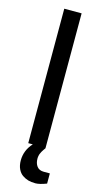

<svg xmlns="http://www.w3.org/2000/svg" viewBox="-132 -720 491 939"><g transform="rotate(15 113.5 -250.5)"><path d="M132.5 61.3Q132.5 84.7 144 100.1Q155.5 115.6 179 115.6H209.8V167.2Q174.6 180.7 153.6 180.7Q132.5 180.7 116.9 176.2Q101.2 171.6 87.1 161.8Q73 152 64.5 133.8Q56 115.6 56 90.8Q56 39.5 92.5 0H69.5V-680.7H157.3V2.6Q156.8 3 153.8 7.4Q150.7 11.7 149.9 13Q149 14.3 146.4 18.5Q143.8 22.6 142.5 24.8Q142.5 24.8 136.4 37.8Q135.5 40.8 134.4 45Q133.4 49.1 132.9 53Q132.5 56.9 132.5 61.3Z"/></g></svg>

Font: Puralecka Narrow
Style: Regular
Weight: 400
Designer: Hector Gatti, Marcela Romero, Pablo Cosgaya and Nicolas Silva
Version: Version 1.004;PS 001.004;hotconv 1.0.70;makeotf.lib2.5.58329